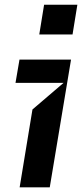

<svg xmlns="http://www.w3.org/2000/svg" viewBox="-20 -800 350 820"><path d="M289.8 -652.7 310.4 -779.8H168.3L147.7 -652.7ZM192.5 0 283.4 -545.5H63.2L46.2 -446H251.4L118.6 -332.4L63.9 0Z"/></svg>

Font: Riot Sans 2.0
Style: Bold Italic
Weight: 600
Italic angle: -9.39999°
Designer: Rasmus Andersson
Foundry: rsms
Version: Version 3.006;hotconv 1.0.109;makeotfexe 2.5.65596